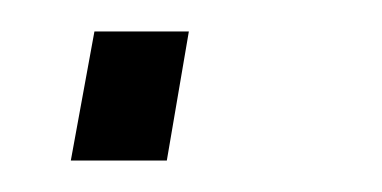

<svg xmlns="http://www.w3.org/2000/svg" viewBox="-20 -102 243 122"><path d="M25 0 40 -82H100L86 0Z"/></svg>

Font: Archivo Condensed Thin
Style: Italic
Weight: 250
Width: 3
Italic angle: -10°
Designer: Hector Gatti
Foundry: Omnibus-Type
Version: Version 2.001